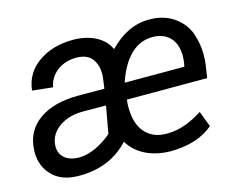

<svg xmlns="http://www.w3.org/2000/svg" viewBox="-81 -661 987 792"><g transform="rotate(-15 412.0 -265.0)"><path d="M554.7 9.8C633.3 9.8 695.3 -9.8 740.2 -48.8L714.4 -115.7C666 -85 617.7 -64.5 563 -64.5C561 -64.5 559.6 -64.5 557.6 -64.5C489.7 -64.9 445.8 -108.4 437.5 -178.2C436 -188.5 435.5 -199.2 435.5 -210C435.5 -220.7 436 -231.4 437.5 -242.7H780.3L789.1 -300.3C791 -314.5 791.5 -328.1 791.5 -341.3C791.5 -370.1 786.6 -399.9 776.4 -430.2C766.1 -460.4 747.1 -485.8 718.8 -506.3C690.4 -526.9 655.8 -537.6 614.3 -538.1C612.8 -538.1 611.3 -538.1 609.9 -538.1C548.3 -538.1 492.2 -511.2 440.4 -457.5C418.5 -507.8 361.8 -537.1 291 -538.6C289.6 -538.6 288.1 -538.6 287.1 -538.6C228 -538.6 178.7 -524.4 138.2 -496.1C97.7 -467.8 74.7 -429.2 69.3 -379.9L156.7 -370.6C161.6 -398.4 175.8 -421.4 198.7 -438.5C221.7 -455.6 249 -463.9 281.7 -463.9C282.7 -463.9 284.2 -463.9 285.2 -463.9C314.5 -462.4 335.4 -453.1 347.7 -435.5C360.4 -418 366.7 -397.5 366.7 -373C366.7 -366.7 366.2 -359.4 365.2 -352.1L359.4 -310.1L249 -310.5C178.2 -310.5 122.6 -295.9 81.1 -266.6C39.6 -237.3 17.6 -196.8 14.2 -144.5C13.7 -139.6 13.7 -134.8 13.7 -130.4C13.7 -90.8 26.9 -58.1 52.7 -31.2C78.6 -4.4 115.7 9.3 163.1 9.8C165 9.8 167 9.8 168.9 9.8C255.9 9.8 326.7 -19.5 380.4 -78.1C413.6 -22.9 476.1 8.3 554.7 9.8ZM609.4 -464.8C664.1 -462.9 698.2 -431.6 705.6 -379.4C706.5 -372.1 707 -365.2 707 -357.4C707 -348.1 706.1 -338.4 704.6 -328.1L701.7 -312.5H446.8C481.4 -415.5 537.1 -464.8 605.5 -464.8C606.9 -464.8 607.9 -464.8 609.4 -464.8ZM183.1 -63C129.9 -64.5 103 -93.8 103 -130.9C103 -134.8 103 -138.7 103.5 -142.6C107.4 -172.4 123 -196.3 149.9 -214.8C176.8 -232.9 210 -242.2 249 -242.2L348.1 -241.7L327.1 -125.5C305.7 -106.9 282.2 -91.8 257.3 -80.1C231.9 -68.8 208.5 -63 186.5 -63C185.5 -63 184.1 -63 183.1 -63Z"/></g></svg>

Font: Roboto
Style: Italic
Weight: 400
Italic angle: -12°
Designer: Google
Version: Version 2.137; 2017